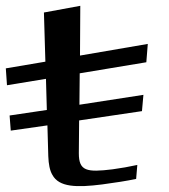

<svg xmlns="http://www.w3.org/2000/svg" viewBox="-160 -622 582 660"><path d="M111 -95 112 -208 328 -240 333 -296 113 -262 114 -370 343 -408 348 -471 115 -431 116 -602 -9 -579 -4 -410 -140 -387 -136 -329 -2 -351 1 -244 -127 -225 -123 -173 3 -191 6 -85C7 -58 11 -36 20 -21C43 22 104 23 191 12C236 6 275 0 308 -7L312 -55C285 -49 256 -44 227 -40C138 -29 111 -34 111 -95Z"/></svg>

Font: Gamestation Warped
Style: Regular
Weight: 400
Designer: Jonas Hecksher
Foundry: Jonas Hecksher, Playtypeª, e-types AS
Version: Version 1.003